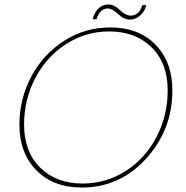

<svg xmlns="http://www.w3.org/2000/svg" viewBox="-20 -833 832 861"><path d="M753 -428Q753 -251 635 -121.5Q517 8 347 8Q219 8 143 -69.5Q67 -147 67 -274Q67 -389 120 -489Q173 -589 267 -649.5Q361 -710 474 -710Q602 -710 677.5 -632.5Q753 -555 753 -428ZM88 -275Q88 -152 160.5 -81Q233 -10 350 -10Q457 -10 545.5 -67.5Q634 -125 683 -221Q732 -317 732 -428Q732 -550 659.5 -621Q587 -692 470 -692Q362 -692 273.5 -633.5Q185 -575 136.5 -479.5Q88 -384 88 -275ZM395 -747Q415 -813 467 -813Q492 -813 517.5 -788Q543 -763 566 -763Q604 -763 618 -810H636Q630 -783 609 -764Q588 -745 563 -745Q536 -745 509.5 -770Q483 -795 463 -795Q428 -795 413 -747Z"/></svg>

Font: Poppins Thin
Style: Italic
Weight: 250
Italic angle: -10°
Designer: Ninad Kale (Devanagari), Jonny Pinhorn (Latin)
Foundry: Indian Type Foundry
Version: Version 3.200;PS 1.000;hotconv 16.6.54;makeotf.lib2.5.65590